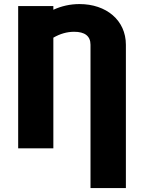

<svg xmlns="http://www.w3.org/2000/svg" viewBox="-20 -737 715 954"><path d="M605.5 197.3V-514.6C605.5 -636.7 507.8 -716.8 375 -716.8C329.1 -716.8 285.6 -707 245.1 -688.5V-707H70.3V0H245.1V-549.8C278.8 -569.3 313 -579.1 348.6 -579.1C400.4 -579.1 429.7 -558.6 429.7 -514.6V197.3Z"/></svg>

Font: Pretendard Black
Style: Regular
Weight: 900
Designer: Base glyphs from Inter by Rasmus Andersson; Hangeul glyphs from Noto Sans CJK(Source Han Sans) by Jang Soo-young and Kan
Foundry: Kil Hyung-jin
Version: Version 1.309;Glyphs 3.2 (3225)